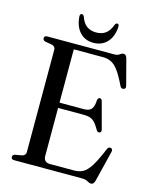

<svg xmlns="http://www.w3.org/2000/svg" viewBox="-129 -951 832 1049"><g transform="rotate(15 287.0 -426.0)"><path d="M33.5 -685.5Q33.5 -700 50.5 -700H429Q447.5 -700 458.2 -708.2Q469 -716.5 479 -716.5Q493 -716.5 499 -694L536.5 -551Q541 -534 526.5 -531Q512.5 -528 506 -543.5Q481 -595.5 461 -622.5Q441 -649.5 420.2 -659.5Q399.5 -669.5 373 -669.5H208.5V-368H347.5Q374.5 -368 387.5 -381.8Q400.5 -395.5 402.5 -432Q404.5 -447.5 414.5 -448.5Q425.5 -449.5 429.5 -434.5L469 -287.5Q473.5 -270.5 462 -267Q450.5 -264 443.5 -276.5Q423 -313 405.2 -325.5Q387.5 -338 356 -338H208.5V-67.5Q208.5 -30.5 245 -30.5H382Q410 -30.5 431.5 -42.2Q453 -54 474.5 -88Q496 -122 524 -189.5Q530 -204.5 543 -201.5Q557 -199 552 -179.5L509.5 -7.5Q503.5 15 489.5 15Q479.5 15 467.2 7.5Q455 0 433.5 0H50.5Q33.5 0 33.5 -14.5Q33.5 -26 47 -30L85 -36.5Q106 -41.5 106 -60.5V-639.5Q106 -658.5 85 -663.5L47 -670Q33.5 -674 33.5 -685.5ZM301.5 -790Q333.5 -790 355 -805.5Q376.5 -821 389 -856Q394 -867 401.5 -867Q413.5 -867 412 -850Q408.5 -795 379 -763.2Q349.5 -731.5 301.5 -731.5Q254.5 -731.5 225 -763.2Q195.5 -795 191.5 -850Q190.5 -867 202.5 -867Q209.5 -867 215 -856Q227.5 -820.5 249.2 -805.2Q271 -790 301.5 -790Z"/></g></svg>

Font: Fraunces 144pt Soft
Style: Regular
Weight: 400
Version: Version 1.000;[0bf87f6ff]